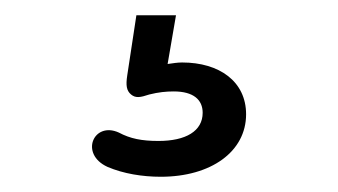

<svg xmlns="http://www.w3.org/2000/svg" viewBox="-20 -40 443 252"><path d="M191 192C257 192 303 159 303 110C303 67 268 42 219 42C213 42 207 43 200 44L211 -20H159L147 59C145 72 146 79 152 84C158 89 164 88 176 84C188 81 198 80 208 80C234 80 246 91 246 108C246 132 224 145 188 145C166 145 151 142 136 134C103 119 84 162 121 179C142 188 167 192 191 192Z"/></svg>

Font: SN Pro Book
Style: Regular
Weight: 350
Designer: Tobias Whetton
Foundry: Supernotes
Version: Version 1.003;Glyphs 3.3 (3324)